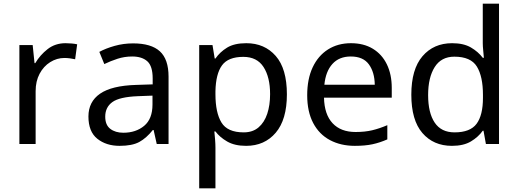

<svg xmlns="http://www.w3.org/2000/svg" viewBox="-20 -780 2808 1040"><path d="M335 -546Q350 -546 367.5 -544.5Q385 -543 398 -540L387 -459Q374 -462 358.5 -464Q343 -466 329 -466Q288 -466 252 -443.5Q216 -421 194.5 -380.5Q173 -340 173 -286V0H85V-536H157L167 -438H171Q197 -482 238 -514Q279 -546 335 -546Z M701 -545Q799 -545 846 -502Q893 -459 893 -365V0H829L812 -76H808Q773 -32 734.5 -11Q696 10 628 10Q555 10 507 -28.5Q459 -67 459 -149Q459 -229 522 -272.5Q585 -316 716 -320L807 -323V-355Q807 -422 778 -448Q749 -474 696 -474Q654 -474 616 -461.5Q578 -449 545 -433L518 -499Q553 -518 601 -531.5Q649 -545 701 -545ZM727 -259Q627 -255 588.5 -227Q550 -199 550 -148Q550 -103 577.5 -82Q605 -61 648 -61Q716 -61 761 -98.5Q806 -136 806 -214V-262Z M1314 -546Q1413 -546 1473.5 -477Q1534 -408 1534 -269Q1534 -132 1473.5 -61Q1413 10 1313 10Q1251 10 1210.5 -13.5Q1170 -37 1147 -68H1141Q1143 -51 1145 -25Q1147 1 1147 20V240H1059V-536H1131L1143 -463H1147Q1171 -498 1210 -522Q1249 -546 1314 -546ZM1298 -472Q1216 -472 1182.5 -426Q1149 -380 1147 -286V-269Q1147 -170 1179.5 -116.5Q1212 -63 1300 -63Q1349 -63 1380.5 -90Q1412 -117 1427.5 -163.5Q1443 -210 1443 -270Q1443 -362 1407.5 -417Q1372 -472 1298 -472Z M1881 -546Q1950 -546 1999.5 -516Q2049 -486 2075.5 -431.5Q2102 -377 2102 -304V-251H1735Q1737 -160 1781.5 -112.5Q1826 -65 1906 -65Q1957 -65 1996.5 -74.5Q2036 -84 2078 -102V-25Q2037 -7 1997 1.5Q1957 10 1902 10Q1826 10 1767.5 -21Q1709 -52 1676.5 -113.5Q1644 -175 1644 -264Q1644 -352 1673.5 -415Q1703 -478 1756.5 -512Q1810 -546 1881 -546ZM1880 -474Q1817 -474 1780.5 -433.5Q1744 -393 1737 -321H2010Q2009 -389 1978 -431.5Q1947 -474 1880 -474Z M2428 10Q2328 10 2268 -59.5Q2208 -129 2208 -267Q2208 -405 2268.5 -475.5Q2329 -546 2429 -546Q2491 -546 2530.5 -523Q2570 -500 2595 -467H2601Q2600 -480 2597.5 -505.5Q2595 -531 2595 -546V-760H2683V0H2612L2599 -72H2595Q2571 -38 2531 -14Q2491 10 2428 10ZM2442 -63Q2527 -63 2561.5 -109.5Q2596 -156 2596 -250V-266Q2596 -366 2563 -419.5Q2530 -473 2441 -473Q2370 -473 2334.5 -416.5Q2299 -360 2299 -265Q2299 -169 2334.5 -116Q2370 -63 2442 -63Z"/></svg>

Font: Noto Sans Shavian
Style: Regular
Weight: 400
Designer: Monotype Design Team
Foundry: Monotype Imaging Inc.
Version: Version 2.001; ttfautohint (v1.8.4.7-5d5b)